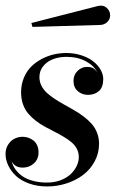

<svg xmlns="http://www.w3.org/2000/svg" viewBox="-22 -660 440 692"><path d="M340.1 -570.1 95 -563 91.1 -577.1 330.1 -638.2Q349.6 -643.1 362.3 -632Q375 -620.8 375 -605Q375 -590.8 364.7 -580.8Q354.5 -570.8 340.1 -570.1ZM327.9 -398.9Q318.8 -421.6 288.8 -438.4Q258.8 -455.1 217 -455.1Q190.2 -455.1 168.5 -446.5Q146.7 -438 133.4 -421.1Q120.1 -404.3 120.1 -382.1Q120.1 -365.5 127.4 -351Q134.8 -336.4 147.2 -325.1Q159.7 -313.7 175.8 -303.2Q191.9 -292.7 209.7 -282.8Q227.5 -272.9 245.4 -262.7Q263.2 -252.4 279.3 -240.2Q295.4 -228 307.9 -214.2Q320.3 -200.4 327.6 -181.9Q335 -163.3 335 -142.1Q335 -107.9 319.3 -78.6Q303.7 -49.3 277.7 -29.7Q251.7 -10 218 1Q184.3 12 147.9 12Q112.3 12 83 1.5Q53.7 -9 35.6 -26Q17.6 -43 7.8 -63.5Q-2 -84 -2 -105Q-2 -124.5 7.4 -139Q16.8 -153.6 30.6 -160.3Q44.4 -167 60.1 -167Q69.8 -167 79.5 -163.8Q89.1 -160.6 97.8 -154.2Q106.4 -147.7 111.7 -136.6Q116.9 -125.5 116.9 -111.1Q116.9 -85.9 100 -70.9Q83 -55.9 60.1 -55.9Q31.2 -55.9 20 -79.1Q22.7 -68.1 28.1 -58Q33.4 -47.9 43.8 -37.4Q54.2 -26.9 68 -19.3Q81.8 -11.7 102.5 -6.8Q123.3 -2 147.9 -2Q173.3 -2 195.2 -10Q217 -18.1 231.4 -31.1Q245.8 -44.2 253.9 -60.7Q262 -77.1 262 -94Q262 -110.1 254.9 -123.7Q247.8 -137.2 235.7 -147.3Q223.6 -157.5 208 -166.7Q192.4 -176 175.2 -184.8Q158 -193.6 140.7 -202.9Q123.5 -212.2 107.9 -224.1Q92.3 -236.1 80.2 -250.1Q68.1 -264.2 61 -283.8Q54 -303.5 54 -326.9Q54 -355.5 64 -379.5Q74 -403.6 90.3 -419.8Q106.7 -436 128.2 -447.4Q149.7 -458.7 172.1 -463.9Q194.6 -469 217 -469Q245.4 -469 270.5 -460.9Q295.7 -452.9 312.9 -439.7Q330.1 -426.5 340.1 -409.5Q350.1 -392.6 350.1 -375Q350.1 -345.9 334.7 -332Q319.3 -318.1 294.9 -318.1Q274.2 -318.1 258.5 -331.3Q242.9 -344.5 242.9 -368.9Q242.9 -390.4 257.8 -404.7Q272.7 -418.9 291 -418.9Q299.8 -418.9 306.4 -417.1Q313 -415.3 317.3 -411.7Q321.5 -408.2 323.4 -405.8Q325.2 -403.3 327.9 -398.9Z"/></svg>

Font: Bodoni* 16
Style: Italic
Weight: 400
Italic angle: -13°
Version: Version 2.000